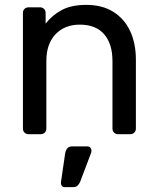

<svg xmlns="http://www.w3.org/2000/svg" viewBox="-20 -550 646 787"><path d="M97 0Q87 0 80.5 -6.5Q74 -13 74 -23V-497Q74 -507 80.5 -513.5Q87 -520 97 -520H144Q154 -520 160.5 -513.5Q167 -507 167 -497V-453Q193 -487 232.5 -508.5Q272 -530 334 -530Q399 -530 444.5 -501.5Q490 -473 513.5 -422.5Q537 -372 537 -305V-23Q537 -13 530.5 -6.5Q524 0 514 0H464Q454 0 447.5 -6.5Q441 -13 441 -23V-300Q441 -370 407 -409.5Q373 -449 307 -449Q245 -449 207.5 -409.5Q170 -370 170 -300V-23Q170 -13 163.5 -6.5Q157 0 147 0ZM245 217Q237 217 233 211Q229 205 230 196L247 79Q249 67 255.5 58.5Q262 50 276 50H338Q346 50 350.5 55.5Q355 61 355 67Q355 75 351 83L309 194Q305 204 298.5 210.5Q292 217 279 217Z"/></svg>

Font: RubikRegular
Style: Regular
Weight: 400
Designer: Hubert and Fischer
Foundry: Hubert and Fischer
Version: Version 2.300;gftools[0.9.30]